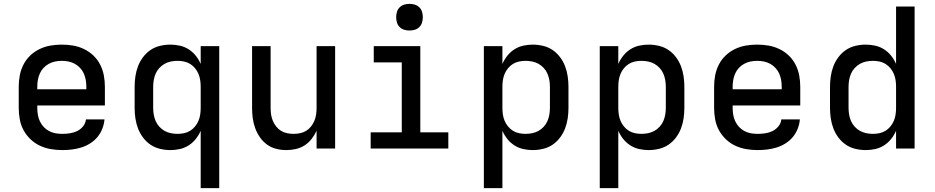

<svg xmlns="http://www.w3.org/2000/svg" viewBox="-20 -769 4840 994"><path d="M302 8Q273 8 243.5 3Q214 -2 187 -14.5Q160 -27 138 -48Q116 -69 102 -95Q88 -121 82.5 -150.5Q77 -180 77 -210V-320Q77 -350 82.5 -379Q88 -408 101.5 -434.5Q115 -461 136.5 -481.5Q158 -502 185 -515Q212 -528 241 -533Q270 -538 300 -538Q330 -538 359 -533Q388 -528 415 -515Q442 -502 463.5 -481.5Q485 -461 498.5 -434.5Q512 -408 517.5 -379Q523 -350 523 -320V-223H173V-210Q173 -192 176 -174.5Q179 -157 186.5 -141Q194 -125 206 -112Q218 -99 234 -90.5Q250 -82 267.5 -79Q285 -76 302 -76Q322 -76 342 -79Q362 -82 379.5 -90.5Q397 -99 410 -115Q423 -131 425 -151H521Q519 -126 509.5 -102Q500 -78 484 -59Q468 -40 446.5 -26.5Q425 -13 401 -5.5Q377 2 352 5Q327 8 302 8ZM173 -307H427V-320Q427 -338 424 -355Q421 -372 414 -388Q407 -404 395 -417Q383 -430 367.5 -438.5Q352 -447 335 -450.5Q318 -454 300 -454Q282 -454 265 -450.5Q248 -447 232.5 -438.5Q217 -430 205 -417Q193 -404 186 -388Q179 -372 176 -355Q173 -338 173 -320Z M1019 205V-92Q1009 -69 993.5 -49.5Q978 -30 957 -16.5Q936 -3 911.5 2.5Q887 8 862 8Q835 8 808 1.5Q781 -5 759 -20Q737 -35 720.5 -57Q704 -79 694.5 -104Q685 -129 681 -156Q677 -183 677 -210V-320Q677 -347 681 -374Q685 -401 694.5 -426Q704 -451 720.5 -473Q737 -495 759 -510Q781 -525 808 -531.5Q835 -538 862 -538Q887 -538 911.5 -532.5Q936 -527 957 -513.5Q978 -500 993.5 -480.5Q1009 -461 1019 -438V-530H1115V205ZM899 -76Q916 -76 933 -79.5Q950 -83 964.5 -92Q979 -101 990 -114.5Q1001 -128 1007.5 -143.5Q1014 -159 1016.5 -176Q1019 -193 1019 -210V-320Q1019 -337 1016.5 -354Q1014 -371 1007.5 -386.5Q1001 -402 990 -415.5Q979 -429 964.5 -438Q950 -447 933 -450.5Q916 -454 899 -454Q882 -454 864.5 -450.5Q847 -447 832 -438.5Q817 -430 805 -417Q793 -404 786 -388Q779 -372 776 -354.5Q773 -337 773 -320V-210Q773 -193 776 -175.5Q779 -158 786 -142Q793 -126 805 -113Q817 -100 832 -91.5Q847 -83 864.5 -79.5Q882 -76 899 -76Z M1463 8Q1436 8 1410 1.5Q1384 -5 1362.5 -20.5Q1341 -36 1325.5 -58.5Q1310 -81 1301 -106Q1292 -131 1288.5 -157Q1285 -183 1285 -210V-530H1381V-210Q1381 -193 1383.5 -176Q1386 -159 1392.5 -143.5Q1399 -128 1409.5 -114.5Q1420 -101 1434.5 -92Q1449 -83 1466 -79.5Q1483 -76 1500 -76Q1517 -76 1534 -79.5Q1551 -83 1565.5 -92Q1580 -101 1590.5 -114.5Q1601 -128 1607.5 -143.5Q1614 -159 1616.5 -176Q1619 -193 1619 -210V-530H1715V0H1619V-92Q1609 -70 1593.5 -50Q1578 -30 1557 -16.5Q1536 -3 1511.5 2.5Q1487 8 1463 8Z M1899 0V-84H2060V-446H1915V-530H2156V-84H2301V0ZM2100 -611Q2086 -611 2072.5 -615Q2059 -619 2049 -629Q2039 -639 2035 -652.5Q2031 -666 2031 -680Q2031 -694 2035 -707.5Q2039 -721 2049 -731Q2059 -741 2072.5 -745Q2086 -749 2100 -749Q2114 -749 2127.5 -745Q2141 -741 2151 -731Q2161 -721 2165 -707.5Q2169 -694 2169 -680Q2169 -666 2165 -652.5Q2161 -639 2151 -629Q2141 -619 2127.5 -615Q2114 -611 2100 -611Z M2485 205V-530H2581V-438Q2591 -461 2606.5 -480.5Q2622 -500 2643 -513.5Q2664 -527 2688.5 -532.5Q2713 -538 2738 -538Q2765 -538 2792 -531.5Q2819 -525 2841 -510Q2863 -495 2879.5 -473Q2896 -451 2905.5 -426Q2915 -401 2919 -374Q2923 -347 2923 -320V-210Q2923 -183 2919 -156Q2915 -129 2905.5 -104Q2896 -79 2879.5 -57Q2863 -35 2841 -20Q2819 -5 2792 1.5Q2765 8 2738 8Q2713 8 2688.5 2.5Q2664 -3 2643 -16.5Q2622 -30 2606.5 -49.5Q2591 -69 2581 -92V205ZM2701 -76Q2718 -76 2735.5 -79.5Q2753 -83 2768 -91.5Q2783 -100 2795 -113Q2807 -126 2814 -142Q2821 -158 2824 -175.5Q2827 -193 2827 -210V-320Q2827 -337 2824 -354.5Q2821 -372 2814 -388Q2807 -404 2795 -417Q2783 -430 2768 -438.5Q2753 -447 2735.5 -450.5Q2718 -454 2701 -454Q2684 -454 2667 -450.5Q2650 -447 2635.5 -438Q2621 -429 2610 -415.5Q2599 -402 2592.5 -386.5Q2586 -371 2583.5 -354Q2581 -337 2581 -320V-210Q2581 -193 2583.5 -176Q2586 -159 2592.5 -143.5Q2599 -128 2610 -114.5Q2621 -101 2635.5 -92Q2650 -83 2667 -79.5Q2684 -76 2701 -76Z M3085 205V-530H3181V-438Q3191 -461 3206.5 -480.5Q3222 -500 3243 -513.5Q3264 -527 3288.5 -532.5Q3313 -538 3338 -538Q3365 -538 3392 -531.5Q3419 -525 3441 -510Q3463 -495 3479.5 -473Q3496 -451 3505.5 -426Q3515 -401 3519 -374Q3523 -347 3523 -320V-210Q3523 -183 3519 -156Q3515 -129 3505.5 -104Q3496 -79 3479.5 -57Q3463 -35 3441 -20Q3419 -5 3392 1.5Q3365 8 3338 8Q3313 8 3288.5 2.5Q3264 -3 3243 -16.5Q3222 -30 3206.5 -49.5Q3191 -69 3181 -92V205ZM3301 -76Q3318 -76 3335.5 -79.5Q3353 -83 3368 -91.5Q3383 -100 3395 -113Q3407 -126 3414 -142Q3421 -158 3424 -175.5Q3427 -193 3427 -210V-320Q3427 -337 3424 -354.5Q3421 -372 3414 -388Q3407 -404 3395 -417Q3383 -430 3368 -438.5Q3353 -447 3335.5 -450.5Q3318 -454 3301 -454Q3284 -454 3267 -450.5Q3250 -447 3235.5 -438Q3221 -429 3210 -415.5Q3199 -402 3192.5 -386.5Q3186 -371 3183.5 -354Q3181 -337 3181 -320V-210Q3181 -193 3183.5 -176Q3186 -159 3192.5 -143.5Q3199 -128 3210 -114.5Q3221 -101 3235.5 -92Q3250 -83 3267 -79.5Q3284 -76 3301 -76Z M3902 8Q3873 8 3843.5 3Q3814 -2 3787 -14.5Q3760 -27 3738 -48Q3716 -69 3702 -95Q3688 -121 3682.5 -150.5Q3677 -180 3677 -210V-320Q3677 -350 3682.5 -379Q3688 -408 3701.5 -434.5Q3715 -461 3736.5 -481.5Q3758 -502 3785 -515Q3812 -528 3841 -533Q3870 -538 3900 -538Q3930 -538 3959 -533Q3988 -528 4015 -515Q4042 -502 4063.5 -481.5Q4085 -461 4098.5 -434.5Q4112 -408 4117.5 -379Q4123 -350 4123 -320V-223H3773V-210Q3773 -192 3776 -174.5Q3779 -157 3786.5 -141Q3794 -125 3806 -112Q3818 -99 3834 -90.5Q3850 -82 3867.5 -79Q3885 -76 3902 -76Q3922 -76 3942 -79Q3962 -82 3979.5 -90.5Q3997 -99 4010 -115Q4023 -131 4025 -151H4121Q4119 -126 4109.5 -102Q4100 -78 4084 -59Q4068 -40 4046.5 -26.5Q4025 -13 4001 -5.5Q3977 2 3952 5Q3927 8 3902 8ZM3773 -307H4027V-320Q4027 -338 4024 -355Q4021 -372 4014 -388Q4007 -404 3995 -417Q3983 -430 3967.5 -438.5Q3952 -447 3935 -450.5Q3918 -454 3900 -454Q3882 -454 3865 -450.5Q3848 -447 3832.5 -438.5Q3817 -430 3805 -417Q3793 -404 3786 -388Q3779 -372 3776 -355Q3773 -338 3773 -320Z M4462 8Q4435 8 4408 1.5Q4381 -5 4359 -20Q4337 -35 4320.5 -57Q4304 -79 4294.5 -104Q4285 -129 4281 -156Q4277 -183 4277 -210V-320Q4277 -347 4281 -374Q4285 -401 4294.5 -426Q4304 -451 4320.5 -473Q4337 -495 4359 -510Q4381 -525 4408 -531.5Q4435 -538 4462 -538Q4487 -538 4511.5 -532.5Q4536 -527 4557 -513.5Q4578 -500 4593.5 -480.5Q4609 -461 4619 -438V-735H4715V0H4619V-92Q4609 -69 4593.5 -49.5Q4578 -30 4557 -16.5Q4536 -3 4511.5 2.5Q4487 8 4462 8ZM4499 -76Q4516 -76 4533 -79.5Q4550 -83 4564.5 -92Q4579 -101 4590 -114.5Q4601 -128 4607.5 -143.5Q4614 -159 4616.5 -176Q4619 -193 4619 -210V-320Q4619 -337 4616.5 -354Q4614 -371 4607.5 -386.5Q4601 -402 4590 -415.5Q4579 -429 4564.5 -438Q4550 -447 4533 -450.5Q4516 -454 4499 -454Q4482 -454 4464.5 -450.5Q4447 -447 4432 -438.5Q4417 -430 4405 -417Q4393 -404 4386 -388Q4379 -372 4376 -354.5Q4373 -337 4373 -320V-210Q4373 -193 4376 -175.5Q4379 -158 4386 -142Q4393 -126 4405 -113Q4417 -100 4432 -91.5Q4447 -83 4464.5 -79.5Q4482 -76 4499 -76Z"/></svg>

Font: Iosevka Curly Medium Extended
Style: Regular
Weight: 500
Width: 7
Monospace: yes
Designer: Belleve Invis
Foundry: Belleve Invis
Version: Version 11.1.0; ttfautohint (v1.8.3)